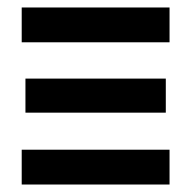

<svg xmlns="http://www.w3.org/2000/svg" viewBox="-20 -493 511 513"><path d="M38 -473H433V-380H38ZM48 -283H423V-192H48ZM38 -93H433V0H38Z"/></svg>

Font: Ysabeau SC
Style: Bold
Weight: 700
Designer: Christian Thalmann (Catharsis Fonts)
Version: Version 0.003